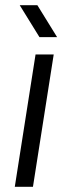

<svg xmlns="http://www.w3.org/2000/svg" viewBox="-20 -720 264 740"><path d="M37 0 117 -510H187L107 0ZM132 -577 56 -700H124L200 -577Z"/></svg>

Font: MuseoModerno Light
Style: Italic
Weight: 300
Italic angle: -9°
Designer: Pablo Cosgaya, Héctor Gatti, Marcela Romero, and the Authors of The MuseoModerno Project.
Foundry: Omnibus-Type Team
Version: Version 1.003